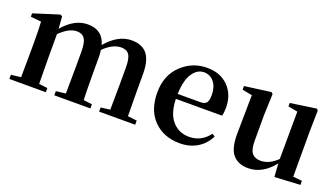

<svg xmlns="http://www.w3.org/2000/svg" viewBox="-55 -945 2361 1353"><g transform="rotate(20 1126.0 -268.0)"><path d="M912.1 -39.1 980.5 -31.2V0H710V-31.2L779.3 -40Q781.2 -153.3 781.2 -235.4V-357.4Q781.2 -424.8 762.7 -451.7Q744.1 -478.5 703.1 -478.5Q639.6 -478.5 573.2 -413.1Q577.1 -390.6 577.1 -357.4V-235.4Q577.1 -124 580.1 -39.1L644.5 -31.2V0H374V-31.2L446.3 -40Q448.2 -153.3 448.2 -235.4V-356.4Q448.2 -422.9 429.7 -450.7Q411.1 -478.5 370.1 -478.5Q312.5 -478.5 244.1 -412.1V-235.4Q244.1 -152.3 246.1 -39.1L310.5 -31.2V0H37.1V-31.2L110.4 -40Q112.3 -153.3 112.3 -235.4V-306.6Q112.3 -409.2 108.4 -456.1L29.3 -463.9V-489.3L220.7 -549.8L235.4 -541L242.2 -451.2Q327.1 -550.8 426.8 -550.8Q538.1 -550.8 566.4 -447.3Q654.3 -550.8 755.9 -550.8Q834 -550.8 872.1 -503.4Q910.2 -456.1 910.2 -355.5V-235.4Q910.2 -152.3 912.1 -39.1Z M1187.5 -306.6H1358.4Q1391.6 -306.6 1403.8 -323.7Q1416 -340.8 1416 -380.9Q1416 -441.4 1386.7 -477.5Q1357.4 -513.7 1311.5 -513.7Q1260.7 -513.7 1226.1 -462.4Q1191.4 -411.1 1187.5 -306.6ZM1534.2 -269.5H1187.5Q1190.4 -160.2 1239.3 -105Q1288.1 -49.8 1365.2 -49.8Q1457 -49.8 1514.6 -127L1535.2 -113.3Q1504.9 -51.8 1448.7 -18.1Q1392.6 15.6 1319.3 15.6Q1198.2 15.6 1123.5 -59.6Q1048.8 -134.8 1048.8 -267.6Q1048.8 -396.5 1129.9 -473.6Q1210.9 -550.8 1321.3 -550.8Q1421.9 -550.8 1481.4 -489.7Q1541 -428.7 1541 -332Q1541 -293 1534.2 -269.5Z M2152.3 -37.1 2219.7 -30.3V0L2028.3 10.7L2021.5 -88.9Q1938.5 15.6 1832 15.6Q1755.9 15.6 1716.3 -31.2Q1676.8 -78.1 1677.7 -186.5L1681.6 -476.6L1607.4 -491.2V-518.6L1804.7 -544.9L1816.4 -534.2L1810.5 -374V-179.7Q1810.5 -116.2 1832 -89.8Q1853.5 -63.5 1896.5 -63.5Q1961.9 -63.5 2020.5 -122.1L2022.5 -477.5L1951.2 -491.2V-516.6L2144.5 -544.9L2155.3 -534.2L2152.3 -374Z"/></g></svg>

Font: GenRyuMin TW TTF Bold
Style: Regular
Weight: 700
Version: Version 1.300